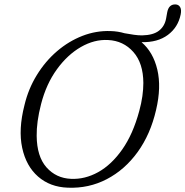

<svg xmlns="http://www.w3.org/2000/svg" viewBox="-20 -856 859 890"><path d="M493 -712Q527 -711 557 -702Q581.5 -697.5 601 -694.8Q620.5 -692 638.5 -692Q690.5 -693 717 -713.8Q743.5 -734.5 750 -770.5L755 -798.5Q762 -836.5 793.5 -835.5Q808 -835 815 -823Q822 -811 817.5 -789Q805.5 -729.5 758.2 -694.2Q711 -659 636 -660.5Q690 -614.5 709.2 -533.5Q728.5 -452.5 703.5 -346.5Q677.5 -233.5 618 -151.2Q558.5 -69 475 -25.5Q391.5 18 294 14Q212 11 156.5 -37.5Q101 -86 82.8 -171Q64.5 -256 93.5 -369Q111.5 -444.5 150.8 -508.2Q190 -572 244.2 -618.5Q298.5 -665 362.2 -689.8Q426 -714.5 493 -712ZM309 -27Q373.5 -24 435 -58Q496.5 -92 546.5 -163Q596.5 -234 625.5 -341.5Q635.5 -378 640 -410.5Q644.5 -443 644.5 -471.5Q644 -563.5 598 -615.2Q552 -667 481 -670.5Q417.5 -674 355.2 -638.2Q293 -602.5 243.8 -534.8Q194.5 -467 170.5 -374Q159.5 -331.5 154.5 -294.5Q149.5 -257.5 150 -226Q151 -130.5 195.5 -80.2Q240 -30 309 -27Z"/></svg>

Font: Fraunces 72pt SuperSoft Light
Style: Italic
Weight: 300
Italic angle: -16°
Version: Version 1.000;[b76b70a41]